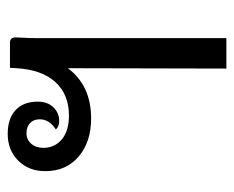

<svg xmlns="http://www.w3.org/2000/svg" viewBox="-76 -546 622 511"><g transform="rotate(-90 235.5 -291.0)"><path d="M391 -561Q391 -555 390 -539Q389 -523 389 -505V0H308L309 -422Q263 -360 175 -360Q113 -360 74 -393Q35 -426 35 -482Q35 -526 63 -554Q91 -582 134 -582Q175 -582 197.5 -561Q220 -540 220 -502Q220 -476 205 -460.5Q190 -445 169 -445Q153 -445 146 -454Q173 -471 173 -497Q173 -513 163 -522.5Q153 -532 136 -532Q119 -532 108 -519.5Q97 -507 97 -487Q97 -457 119.5 -438Q142 -419 183 -419Q239 -419 272 -455Q305 -491 309 -559L310 -576H377Q391 -576 391 -561Z"/></g></svg>

Font: Krub Medium
Style: Regular
Weight: 500
Designer: Ekaluck Peanpanawate
Foundry: Cadson Demak Co.,Ltd.
Version: Version 1.000; ttfautohint (v1.6)